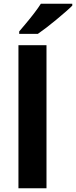

<svg xmlns="http://www.w3.org/2000/svg" viewBox="-20 -1000 404 1020"><path d="M227 0H78V-760H227ZM364 -970Q350 -956 327 -936Q304 -916 277.5 -894Q251 -872 225.5 -852.5Q200 -833 181 -820H82V-833Q98 -852 119.5 -877.5Q141 -903 162 -930.5Q183 -958 197 -980H364Z"/></svg>

Font: Noto Sans NKo Unjoined
Style: Bold
Weight: 700
Designer: Monotype Design Team
Foundry: Monotype Imaging Inc.
Version: Version 2.004